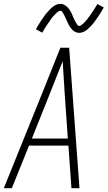

<svg xmlns="http://www.w3.org/2000/svg" viewBox="-24 -985 563 1005"><path d="M-4 0 194 -490 292 -735H338L392 0H350L334 -223H128L38 0ZM331 -260 315 -490Q312 -534 309.5 -577.5Q307 -621 304 -664Q287 -621 269.5 -577.5Q252 -534 235 -490L143 -260ZM391 -813Q385 -813 379 -814.5Q373 -816 368 -819Q363 -822 358.5 -825.5Q354 -829 350.5 -833.5Q347 -838 343.5 -842.5Q340 -847 337.5 -852Q335 -857 332.5 -862Q330 -867 327.5 -872.5Q325 -878 322.5 -883.5Q320 -889 317.5 -894.5Q315 -900 312.5 -905Q310 -910 307 -914.5Q304 -919 301 -924Q298 -929 292 -929Q288 -929 284 -926.5Q280 -924 276.5 -921.5Q273 -919 269.5 -915.5Q266 -912 262 -907.5Q258 -903 256.5 -901.5Q255 -900 252.5 -897.5Q250 -895 248 -892Q246 -889 243.5 -885.5Q241 -882 238.5 -878.5Q236 -875 233.5 -871Q231 -867 228 -863Q225 -859 222 -854.5Q219 -850 216 -845.5Q213 -841 210 -836Q207 -831 204 -825.5Q201 -820 197 -814L164 -832Q170 -843 176 -853Q182 -863 188 -872Q194 -881 199.5 -889Q205 -897 210 -904Q215 -911 220 -917Q225 -923 230 -928Q235 -933 242.5 -940.5Q250 -948 257.5 -953Q265 -958 274 -961.5Q283 -965 292 -965Q298 -965 303.5 -963.5Q309 -962 314 -959Q319 -956 323.5 -952.5Q328 -949 332 -944.5Q336 -940 339 -935.5Q342 -931 345 -926Q348 -921 350.5 -916Q353 -911 355 -905.5Q357 -900 359.5 -894.5Q362 -889 364.5 -883.5Q367 -878 370 -873Q373 -868 375.5 -863.5Q378 -859 381.5 -854Q385 -849 391 -849Q395 -849 398.5 -851.5Q402 -854 405.5 -856.5Q409 -859 412.5 -862.5Q416 -866 420.5 -870.5Q425 -875 426 -876.5Q427 -878 429.5 -880.5Q432 -883 434 -886Q436 -889 438.5 -892.5Q441 -896 444 -899.5Q447 -903 449.5 -907Q452 -911 454.5 -915Q457 -919 460.5 -923.5Q464 -928 466.5 -932.5Q469 -937 472.5 -942Q476 -947 479 -952.5Q482 -958 486 -964L519 -946Q513 -935 507 -925Q501 -915 495 -906Q489 -897 483.5 -889Q478 -881 473 -874Q468 -867 463 -861Q458 -855 453 -850Q448 -845 440.5 -837.5Q433 -830 425.5 -825Q418 -820 409 -816.5Q400 -813 391 -813Z"/></svg>

Font: Iosevka Extralight
Style: Italic
Weight: 200
Italic angle: -9°
Monospace: yes
Designer: Belleve Invis
Foundry: Belleve Invis
Version: Version 32.5.0; ttfautohint (v1.8.4)